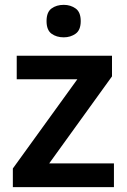

<svg xmlns="http://www.w3.org/2000/svg" viewBox="-20 -772 524 792"><path d="M450 0H33V-77L299 -445H49V-542H442V-457L183 -98H450ZM243 -752Q271 -752 292 -737Q313 -722 313 -685Q313 -648 292 -633Q271 -618 243 -618Q213 -618 192.5 -633Q172 -648 172 -685Q172 -722 192.5 -737Q213 -752 243 -752Z"/></svg>

Font: Noto Sans Lao UI SemBd
Style: Regular
Weight: 600
Designer: Monotype Design Team
Foundry: Monotype Imaging Inc.
Version: Version 2.000; ttfautohint (v1.8.4.7-5d5b)